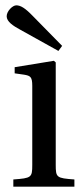

<svg xmlns="http://www.w3.org/2000/svg" viewBox="-20 -700 313 720"><path d="M30 0H259V-27C192 -32 189 -34 189 -82V-466L182 -472L35 -448V-425L70 -420C94 -416 101 -412 101 -378V-82C101 -34 98 -32 30 -27ZM5 -639C5 -619 29 -603 57 -588L199 -509L213 -528L102 -641C74 -670 57 -680 41 -680C27 -680 5 -658 5 -639Z"/></svg>

Font: erewhon
Style: Regular
Weight: 400
Version: Version 1.0.0